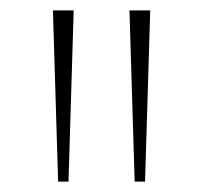

<svg xmlns="http://www.w3.org/2000/svg" viewBox="-20 -828 391 370"><path d="M92 -478 82 -808H122L112 -478ZM239.5 -478 229.5 -808H269.5L259.5 -478Z"/></svg>

Font: Encode Sans SmExp Th
Style: Regular
Weight: 100
Width: 6
Designer: Multiple Designers
Foundry: Impallari Type
Version: Version 3.002; ttfautohint (v1.8.3) -l 8 -r 50 -G 200 -x 14 